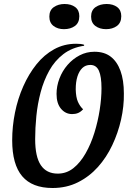

<svg xmlns="http://www.w3.org/2000/svg" viewBox="-20 -919 654 961"><path d="M243 22Q141 22 91 -37Q41 -96 41 -217Q41 -286 55 -355.5Q69 -425 96.5 -487Q124 -549 162.5 -597Q201 -645 251 -672.5Q301 -700 361 -700Q373 -700 382.5 -699Q392 -698 401 -695V-690Q340 -681 297 -648Q254 -615 226.5 -565.5Q199 -516 183.5 -457.5Q168 -399 162 -338.5Q156 -278 156 -223Q156 -134 184.5 -92Q213 -50 269 -50Q313 -50 347.5 -77.5Q382 -105 408.5 -151.5Q435 -198 452.5 -254.5Q470 -311 479 -369Q488 -427 488 -477Q488 -536 475 -565Q462 -594 432 -594Q408 -594 392 -578.5Q376 -563 367.5 -536Q359 -509 359 -472Q360 -432 370 -409.5Q380 -387 396 -372Q384 -359 371 -353.5Q358 -348 341 -348Q308 -348 285.5 -374.5Q263 -401 263 -449Q263 -488 277.5 -526Q292 -564 318 -594Q344 -624 378.5 -642Q413 -660 453 -660Q502 -660 534 -635.5Q566 -611 583 -564.5Q600 -518 600 -451Q601 -387 586 -320.5Q571 -254 542 -192.5Q513 -131 470 -83Q427 -35 370 -6.5Q313 22 243 22ZM511 -773Q479 -773 457.5 -789Q436 -805 436 -836Q436 -868 458.5 -883.5Q481 -899 514 -899Q546 -899 566.5 -883.5Q587 -868 587 -838Q587 -805 565 -789Q543 -773 511 -773ZM300 -773Q269 -773 248 -789Q227 -805 227 -836Q227 -868 249.5 -883.5Q272 -899 303 -899Q336 -899 356.5 -883.5Q377 -868 377 -838Q377 -805 355 -789Q333 -773 300 -773Z"/></svg>

Font: Sansita Swashed Light
Style: Regular
Weight: 400
Version: Version 1.003